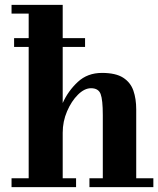

<svg xmlns="http://www.w3.org/2000/svg" viewBox="-20 -770 652 790"><path d="M38 -613H330V-577H38ZM27.5 -36.5H98V-714H27.5V-750H238V-346Q260 -395.5 300 -432.8Q340 -470 399.5 -470Q456 -470 486.5 -450.5Q517 -431 528.8 -397.2Q540.5 -363.5 540.5 -320V-36.5H611V0H348V-36.5H403V-296.5Q403 -359.5 394 -383.2Q385 -407 354.5 -407Q327.5 -407 300.8 -380.5Q274 -354 256 -312.2Q238 -270.5 238 -224V-36.5H293V0H27.5Z"/></svg>

Font: Bodoni* 06pt
Style: Bold
Weight: 700
Version: Version 2.3